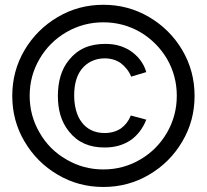

<svg xmlns="http://www.w3.org/2000/svg" viewBox="-20 -736 844 783"><path d="M401.5 26.5C469 26.5 531 10 588 -23.5C645 -57 690 -102 723.5 -159C757 -215.5 773.5 -277.5 773.5 -345C773.5 -412.5 757 -474.5 723.5 -531.5C690 -588 645 -633 588 -666.5C531 -700 469 -716.5 401.5 -716.5C334 -716.5 272 -700 215.5 -666.5C158.5 -633 113.5 -588 80 -531.5C46.5 -474.5 30 -412.5 30 -345C30 -277.5 46.5 -215.5 80 -159C113.5 -102 158.5 -57 215.5 -23.5C272 10 334 26.5 401.5 26.5ZM401.5 -45C347 -45 297 -58.5 251 -85.5C204.5 -112 168 -148.5 141.5 -195C114.5 -241 101 -291 101 -345.5C101 -400 114.5 -450 141.5 -496C168 -541.5 204.5 -578 251 -605C297 -631.5 347 -645 401.5 -645C456 -645 506 -631.5 552 -605C597.5 -578 634 -541.5 661 -496C687.5 -450 701 -400 701 -345.5C701 -291 687.5 -241 661 -195C634 -148.5 597.5 -112 552 -85.5C506 -58.5 456 -45 401.5 -45ZM406 -134.5C449.5 -134.5 482.5 -144.5 513 -164.5C539 -182.5 562.5 -211.5 576.5 -248L513.5 -265C504 -241.5 491.5 -226 473.5 -212.5C455 -200 432.5 -193.5 406.5 -193.5C366.5 -193.5 334 -209 312.5 -238.5C292.5 -265 282.5 -304.5 282.5 -347C282.5 -388.5 291 -426 312.5 -453.5C335 -482 368 -498 406.5 -498C432 -498 454 -491.5 472.5 -478.5C491 -464.5 506.5 -445 515 -423.5L576.5 -442C566 -480 540 -511 507.5 -531.5C477 -549.5 446.5 -557 409 -557C345 -557 297 -536 261.5 -491.5C229.5 -453 216.5 -403 216 -346.5C216 -290 228 -241 261.5 -199.5C297 -155 344.5 -134.5 406 -134.5Z"/></svg>

Font: Vela Sans
Style: Regular
Weight: 400
Designer: Principal design: Mikhail Sharanda - project Manrope.
Design modification: Ravid Balaliev
Foundry: Mikhail Sharanda
Version: Version 1.001